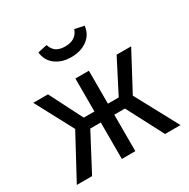

<svg xmlns="http://www.w3.org/2000/svg" viewBox="-172 -931 1072 1089"><g transform="rotate(-30 364.5 -386.5)"><path d="M361.8 -643.1Q300.3 -643.1 259 -674.1Q217.8 -705.1 211.9 -759.8L272.9 -772.9Q283.2 -741.2 304.7 -727.1Q326.2 -712.9 361.8 -712.9Q434.1 -712.9 454.1 -772.9L515.1 -759.8Q509.3 -705.6 466.8 -674.3Q424.3 -643.1 361.8 -643.1ZM685.1 -526.9 553.2 -279.8 704.1 0H603L478 -238.8H408.2V0H319.8V-238.8H251L125 0H24.9L175.8 -279.8L43.9 -526.9H140.1L250 -311H319.8V-526.9H408.2V-311H479L589.8 -526.9Z"/></g></svg>

Font: FiraGO
Style: Regular
Weight: 400
Designer: bBox Type
Foundry: bBox Type GmbH
Version: Version 1.001;PS 001.001;hotconv 1.0.88;makeotf.lib2.5.64775